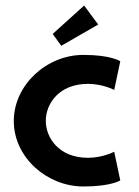

<svg xmlns="http://www.w3.org/2000/svg" viewBox="-20 -668 504 696"><path d="M416 -14 394 -118C394 -118 353 -96 299 -96C193 -96 146 -169 146 -230C146 -291 193 -364 299 -364C353 -364 394 -342 394 -342L416 -446C416 -446 383 -469 282 -469C150 -469 30 -361 30 -229C30 -97 151 8 282 8C383 8 416 -14 416 -14ZM171 -545 202 -502 336 -579 285 -648Z"/></svg>

Font: Hussar Tani
Style: Bold
Weight: 700
Foundry: Cannot Into Space Fonts
Version: Version 0.92